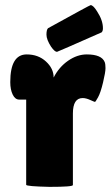

<svg xmlns="http://www.w3.org/2000/svg" viewBox="-20 -722 436 748"><path d="M202 -520Q193 -520 179 -540Q161 -568 161 -587Q161 -606 167 -612Q330 -702 333 -702Q343 -702 358 -678Q381 -643 381 -612Q381 -601 376 -596Q204 -520 202 -520ZM264 -1Q264 6 173 6Q82 4 82 -2V-334H55Q39 -334 29.5 -353.5Q20 -373 20 -402Q20 -510 84 -510Q129 -510 159 -482.5Q189 -455 189 -420Q210 -461 245.5 -485.5Q281 -510 318 -510Q376 -510 388 -480Q391 -472 391 -456.5Q391 -441 381.5 -401Q372 -361 362 -343Q352 -325 350 -325Q348 -325 331.5 -332.5Q315 -340 302 -340Q264 -340 264 -280Z"/></svg>

Font: Lilita One
Style: Regular
Weight: 400
Designer: Juan Montoreano
Foundry: Juan Montoreano
Version: Version 1.002